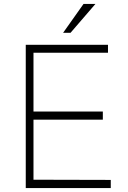

<svg xmlns="http://www.w3.org/2000/svg" viewBox="-20 -949 646 969"><path d="M110 0V-723H525V-683H149V-386H499V-345H149V-42L539 -41V0ZM401.5 -929H461.5L336 -783.5H298.5Z"/></svg>

Font: Public Sans Thin
Style: Regular
Weight: 100
Designer: The Public Sans project authors (U.S. Web Design System). Libre Franklin designed by Pablo Impallari and Rodrigo Fuenzal
Version: Version 1.008